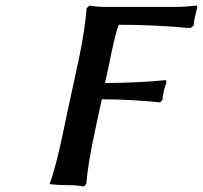

<svg xmlns="http://www.w3.org/2000/svg" viewBox="-20 -673 737 698"><path d="M618.2 -647.9Q652.8 -647.9 695.8 -652.8L696.8 -645Q694.8 -637.2 691.9 -624.5Q689 -611.8 688 -608.9Q684.1 -591.3 684.1 -580.1L671.9 -570.8Q543.5 -583 412.1 -583Q404.8 -567.4 393.1 -516.8Q381.3 -466.3 377.9 -444.8L361.8 -371.1Q491.7 -372.1 583 -381.8L585 -373Q577.6 -354 575.2 -340.8Q570.8 -320.8 570.8 -310.1L562 -300.8Q452.1 -312 350.1 -312L326.2 -201.2Q298.8 -74.2 293.9 -4.9L285.2 4.9Q257.8 0 227.1 0Q207.5 0 190.9 -1Q174.3 -2 167 -2.9L160.2 -3.9Q182.6 -62.5 211.9 -203.1Q221.2 -249.5 240 -335.2Q258.8 -420.9 264.2 -446.8Q289.1 -563.5 294.9 -643.1L305.2 -652.8Q332 -647.9 361.8 -647.9Z"/></svg>

Font: Linear Smooth
Style: Bold Italic
Weight: 700
Designer: Philipp H. Poll, Flanker
Foundry: Philipp H. Poll, reworked by Flanker
Version: Version 1.061 | FøM Fix